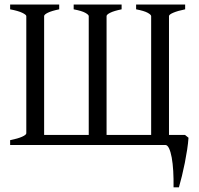

<svg xmlns="http://www.w3.org/2000/svg" viewBox="-20 -635 870 841"><path d="M805.7 -31.7Q804.2 -8.3 799.8 20.3Q795.4 48.8 789.6 78.4Q783.7 107.9 776.9 135.7Q770 163.6 763.7 185.5H740.2Q740.7 147.9 738.8 114.3Q736.8 80.6 732.2 55.2Q727.5 29.8 720.5 14.9Q713.4 0 704.1 0H24.4V-21Q58.1 -27.8 76.7 -36.1Q95.2 -44.4 95.2 -51.3V-564.5Q95.2 -570.3 77.6 -578.9Q60.1 -587.4 24.4 -594.2V-615.2H239.3V-594.2Q206.1 -587.4 189.7 -579.3Q173.3 -571.3 173.3 -564.5V-43.9H368.7V-564.5Q368.7 -570.3 353.5 -578.9Q338.4 -587.4 302.7 -594.2V-615.2H512.7V-594.2Q479.5 -587.4 463.1 -579.3Q446.8 -571.3 446.8 -564.5V-43.9H642.1V-564.5Q642.1 -570.3 627 -578.9Q611.8 -587.4 576.2 -594.2V-615.2H791V-594.2Q757.8 -587.4 739 -579.3Q720.2 -571.3 720.2 -564.5V-43.9H790.5Z"/></svg>

Font: Gentium Plus Cyr
Style: Regular
Weight: 400
Designer: J. Victor Gaultney, Annie Olsen, Iska Routamaa, Becca Hirsbrunner
Foundry: SIL International
Version: Version 5.000